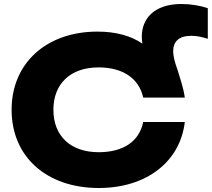

<svg xmlns="http://www.w3.org/2000/svg" viewBox="-20 -924 1059 960"><path d="M467 -766C214 -766 38 -610 38 -375C38 -141 212 16 474 16C713 16 881 -116 904 -314H696C676 -216 596 -163 473 -163C333 -163 247 -244 247 -375C247 -506 333 -587 473 -587C596 -587 676 -530 696 -436H904C897 -488 878 -538 869 -571C855 -609 846 -641 846 -668C846 -716 874 -745 937 -745C967 -745 993 -738 1019 -730V-883C980 -896 935 -904 887 -904C750 -904 689 -830 689 -741C689 -729 690 -717 692 -706C634 -745 560 -766 467 -766Z"/></svg>

Font: Bounded
Style: Bold
Weight: 700
Designer: Vlad Churkin
Version: Version 3.0